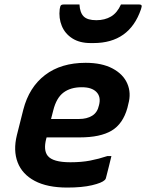

<svg xmlns="http://www.w3.org/2000/svg" viewBox="-20 -833 658 865"><path d="M366 -550Q439 -550 487 -524.5Q535 -499 553.5 -456.5Q572 -414 558 -364L554 -347Q534 -275 483 -244.5Q432 -214 339 -214H190L188 -207Q175 -156 195 -131Q218 -102 297 -102Q347 -102 386 -109.5Q425 -117 464 -130H482Q476 -106 470 -81Q464 -56 457 -30Q456 -26 452 -22Q439 -9 394.5 1.5Q350 12 283 12Q193 12 136.5 -18Q80 -48 59.5 -101.5Q39 -155 56 -224L85 -339Q111 -440 183 -495Q255 -550 366 -550ZM348 -440Q298 -440 266 -416Q234 -392 220 -336L210 -297H337Q371 -297 395 -311.5Q419 -326 426 -359Q436 -397 414 -419Q404 -429 388 -434.5Q372 -440 348 -440ZM414 -742Q452 -742 480 -758.5Q508 -775 525 -813H606Q615 -813 617.5 -809Q620 -805 615 -791Q563 -639 401 -639H388Q339 -639 306 -660Q273 -681 258.5 -716Q244 -751 249 -792Q251 -806 255 -809.5Q259 -813 269 -813H338Q340 -776 357 -759Q374 -742 414 -742Z"/></svg>

Font: Recursive Mn Lnr St
Style: Bold Italic
Weight: 700
Italic angle: -15°
Monospace: yes
Version: Version 1.079;hotconv 1.0.112;makeotfexe 2.5.65598; ttfautoh